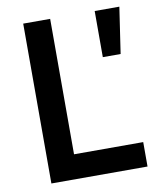

<svg xmlns="http://www.w3.org/2000/svg" viewBox="-80 -764 691 828"><g transform="rotate(-10 265.5 -350.0)"><path d="M78 -700V0H499V-107H196V-700ZM391 -700V-498H469L499 -700Z"/></g></svg>

Font: Argentum Sans
Style: Regular
Weight: 400
Designer: Julieta Ulanovsky
Foundry: Julieta Ulanovsky
Version: Version 5.001;March 29, 2019;FontCreator 11.5.0.2425 64-bit